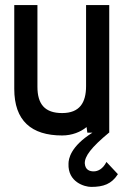

<svg xmlns="http://www.w3.org/2000/svg" viewBox="-20 -521 521 754"><path d="M398 115C384 143 364 152 348 152C333 152 315 147 313 121C312 93 338 58 408 0H409V-501H318V-183C318 -118 293 -77 224 -77C156 -77 127 -112 127 -180V-501H36V-172C36 -47 103 11 224 11C263 11 297 -3 320 -22L323 0H343C257 54 249 103 249 122C246 194 312 213 338 213C386 213 418 202 443 163Z"/></svg>

Font: Advent Pro
Style: SemiBold
Weight: 600
Designer: Andreas Kalpakidis
Foundry: Andreas Kalpakidis
Version: Version 2.002 2008